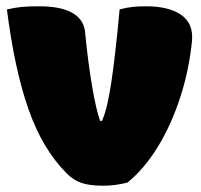

<svg xmlns="http://www.w3.org/2000/svg" viewBox="-20 -580 640 610"><path d="M104 -560Q247 -560 251 -471Q260 -380 272.5 -306.5Q285 -233 298 -196H304Q321 -233 334 -320.5Q347 -408 360 -550Q382 -556 400.5 -558Q419 -560 444 -560Q517 -560 556 -532.5Q595 -505 590 -450Q581 -359 553 -272Q525 -185 482 -114.5Q439 -44 385 0Q366 5 346.5 7.5Q327 10 308 10Q264 10 238.5 1Q213 -8 192 -29Q115 -106 70.5 -233Q26 -360 2 -550Q28 -556 49.5 -558Q71 -560 104 -560Z"/></svg>

Font: Recursive Mn Csl St XBk
Style: Regular
Weight: 1000
Monospace: yes
Version: Version 1.079;hotconv 1.0.112;makeotfexe 2.5.65598; ttfautoh